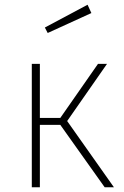

<svg xmlns="http://www.w3.org/2000/svg" viewBox="-20 -789 524 809"><path d="M263 -279 460 0H421L234 -263H148V0H114V-520H148V-292H234L393 -520H431ZM365 -734 181 -650 169 -673 349 -769Z"/></svg>

Font: FiraSans
Style: Regular
Weight: 200
Designer: Carrois Corporate & Edenspiekermann AG
Foundry: Carrois Corporate GbR & Edenspiekermann AG
Version: Version 3.106;PS 003.106;hotconv 1.0.70;makeotf.lib2.5.58329